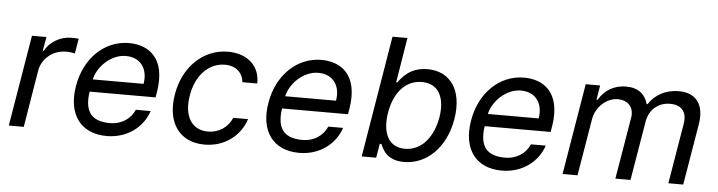

<svg xmlns="http://www.w3.org/2000/svg" viewBox="-46 -930 4280 1145"><g transform="rotate(5 2094.0 -357.5)"><path d="M29.8 0H119.3L175.8 -342C188.2 -415.5 254.3 -468.8 332.7 -468.8C355.5 -468.8 378.6 -464.5 384.9 -462.7L399.9 -552.2C389.6 -553.6 368.6 -554 355.5 -554C290.5 -554 227.3 -517 198.5 -462H192.8L207.4 -545.5H120.7Z M616.8 11.4C740.1 11.4 833.1 -62.5 865.1 -159.8H776.6C751.1 -101.6 695.3 -67.1 630.3 -67.1C527.7 -67.1 472.7 -113.3 492.2 -243.6H887.1L893.1 -279.5C925.4 -481.5 818.9 -552.6 702.1 -552.6C553.6 -552.6 435.4 -436.4 408 -268.5C380 -100.5 458.5 11.4 616.8 11.4ZM504.6 -317.8C520.6 -393.5 599.8 -474.1 689.3 -474.1C778.4 -474.1 824.2 -407.7 808.9 -317.8Z M1202.1 11.4C1324.6 11.4 1416.5 -63.6 1447.8 -162.6H1359.4C1333.8 -103 1279.5 -67.8 1215.6 -67.8C1118.3 -67.8 1068.2 -148.1 1089.5 -272.7C1109 -394.5 1186.4 -473.7 1282.7 -473.7C1354.4 -473.7 1391 -429 1394.9 -378.9H1483.7C1487.2 -483.3 1411.6 -552.6 1294.4 -552.6C1144.9 -552.6 1026.6 -436.1 1000 -269.9C972.7 -106.5 1047.2 11.4 1202.1 11.4Z M1768.8 11.4C1892 11.4 1985.1 -62.5 2017 -159.8H1928.6C1903.1 -101.6 1847.3 -67.1 1782.3 -67.1C1679.7 -67.1 1624.6 -113.3 1644.2 -243.6H2039.1L2045.1 -279.5C2077.4 -481.5 1970.9 -552.6 1854 -552.6C1705.6 -552.6 1587.4 -436.4 1560 -268.5C1532 -100.5 1610.4 11.4 1768.8 11.4ZM1656.6 -317.8C1672.6 -393.5 1751.8 -474.1 1841.3 -474.1C1930.4 -474.1 1976.2 -407.7 1960.9 -317.8Z M2142.4 0H2229L2243.3 -84.2H2253.2C2267 -52.9 2292.3 11 2396 11C2531.6 11 2645.2 -97.3 2673.7 -271.3C2702.4 -444.6 2625 -552.6 2488.6 -552.6C2383.2 -552.6 2338.4 -488.3 2315.3 -458.5H2308.6L2352.6 -727.3H2263.1ZM2275.9 -272.7C2295.5 -392.8 2362.2 -473.4 2462 -473.4C2566.1 -473.4 2602.3 -386 2583.8 -272.7C2564.3 -158 2497.5 -67.8 2395.2 -67.8C2296.5 -67.8 2256.4 -151.3 2275.9 -272.7Z M2981.9 11.4C3105.1 11.4 3198.2 -62.5 3230.1 -159.8H3141.7C3116.1 -101.6 3060.4 -67.1 2995.4 -67.1C2892.8 -67.1 2837.7 -113.3 2857.2 -243.6H3252.1L3258.2 -279.5C3290.5 -481.5 3183.9 -552.6 3067.1 -552.6C2918.7 -552.6 2800.4 -436.4 2773.1 -268.5C2745 -100.5 2823.5 11.4 2981.9 11.4ZM2869.7 -317.8C2885.7 -393.5 2964.8 -474.1 3054.3 -474.1C3143.5 -474.1 3189.3 -407.7 3174 -317.8Z M3344.8 0H3434.3L3491.1 -339.8C3503.6 -417.6 3570 -473 3633.9 -473C3696.7 -473 3733 -432.5 3723 -370.7L3660.9 0H3751.4L3810.7 -353.3C3821.7 -423.3 3873.2 -473 3948.2 -473C4006.7 -473 4051.1 -442.1 4038.7 -362.6L3978 0H4067.1L4128.2 -365.1C4149.5 -492.2 4089.8 -552.6 3992.9 -552.6C3914.4 -552.6 3850.1 -516.7 3813.6 -459.2H3807.9C3791.9 -518.1 3748.6 -552.6 3677.2 -552.6C3606.2 -552.6 3547.6 -518.1 3514.9 -459.2H3507.8L3522 -545.5H3435.7Z"/></g></svg>

Font: Margiela Sans Text
Style: Italic
Weight: 400
Italic angle: -9.39999°
Designer: Stefan Endress, Andreas Faust
Version: Version 1.100;FEAKit 1.0